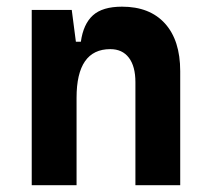

<svg xmlns="http://www.w3.org/2000/svg" viewBox="-20 -547 626 567"><path d="M379.9 0V-304.2Q379.9 -351.1 360.6 -376.5Q341.3 -401.9 305.7 -401.9Q206.1 -401.9 206.1 -258.3V0H73.7V-517.6H191.9L204.1 -423.8H218.8Q226.1 -476.1 254.4 -501.7Q282.7 -527.3 340.3 -527.3Q422.4 -527.3 467.3 -477.5Q512.2 -427.7 512.2 -336.9V0Z"/></svg>

Font: Cascadia Mono PL
Style: Bold
Weight: 700
Monospace: yes
Designer: Aaron Bell
Foundry: Saja Typeworks
Version: Version 2404.023; ttfautohint (v1.8.4)